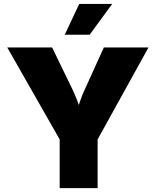

<svg xmlns="http://www.w3.org/2000/svg" viewBox="-20 -973 806 993"><path d="M288.6 0V-252L17.6 -727.5H249.5L354.5 -511.2Q368.2 -482.4 379.6 -452.4Q391.1 -422.4 402.8 -385.3H374Q384.8 -422.4 395 -452.4Q405.3 -482.4 418.9 -511.2L517.1 -727.5H748L484.9 -252V0ZM314.9 -793.5 389.6 -952.6H560.1L443.8 -793.5Z"/></svg>

Font: Inter 18pt Black
Style: Regular
Weight: 900
Designer: Rasmus Andersson
Foundry: rsms
Version: Version 4.001;git-66647c0bb